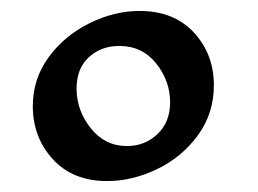

<svg xmlns="http://www.w3.org/2000/svg" viewBox="-20 -903 471 351"><path d="M371 -747Q371 -696 342 -656Q313 -616 267.5 -594Q222 -572 176 -572Q113 -572 76.5 -612Q40 -652 40 -709Q40 -759 69 -798.5Q98 -838 143.5 -860.5Q189 -883 235 -883Q298 -883 334.5 -843.5Q371 -804 371 -747ZM120 -741Q120 -701 146 -668.5Q172 -636 212 -636Q245 -636 268 -658Q291 -680 291 -716Q291 -755 265.5 -787Q240 -819 198 -819Q165 -819 142.5 -798.5Q120 -778 120 -741Z"/></svg>

Font: Inknut
Style: Antiqua
Weight: 400
Designer: Claus Eggers Srensen
Foundry: Claus Eggers Srensen
Version: Version 1.000; ttfautohint (v1.2) -l 7 -r 28 -G 50 -x 13 -D 